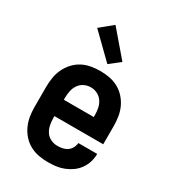

<svg xmlns="http://www.w3.org/2000/svg" viewBox="-188 -870 877 978"><g transform="rotate(30 250.0 -381.0)"><path d="M250 8Q222 8 195 3Q168 -2 144 -15Q120 -28 101.5 -48.5Q83 -69 71.5 -94Q60 -119 55.5 -146Q51 -173 51 -200V-320Q51 -347 55.5 -374.5Q60 -402 71.5 -426.5Q83 -451 101.5 -471.5Q120 -492 144 -505Q168 -518 195.5 -523Q223 -528 250 -528Q277 -528 304.5 -523Q332 -518 356 -505Q380 -492 398.5 -471.5Q417 -451 428.5 -426.5Q440 -402 444.5 -374.5Q449 -347 449 -320V-212H162V-200Q162 -180 166 -160Q170 -140 181 -123Q192 -106 211 -97Q230 -88 250 -88Q265 -88 280 -91Q295 -94 307.5 -102.5Q320 -111 327.5 -125Q335 -139 336 -154H447Q447 -130 440 -107Q433 -84 419 -64Q405 -44 385.5 -30Q366 -16 343.5 -7Q321 2 297.5 5Q274 8 250 8ZM162 -308H338V-320Q338 -340 334 -360Q330 -380 318.5 -397Q307 -414 288.5 -423Q270 -432 250 -432Q230 -432 211.5 -423Q193 -414 181.5 -397Q170 -380 166 -360Q162 -340 162 -320ZM263 -576 126 -710 199 -770 324 -624Z"/></g></svg>

Font: Iosevka Fixed
Style: Bold
Weight: 700
Monospace: yes
Designer: Belleve Invis
Foundry: Belleve Invis
Version: Version 32.3.0